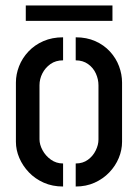

<svg xmlns="http://www.w3.org/2000/svg" viewBox="-20 -679 498 700"><path d="M74 -603V-659H390V-603ZM210 1Q171 1 139.5 -13Q108 -27 85.5 -50.5Q63 -74 50.5 -103Q38 -132 38 -162V-378Q38 -408 49.5 -437.5Q61 -467 83.5 -491Q106 -515 138 -529Q170 -543 210 -543V-459Q183 -459 164 -445.5Q145 -432 134.5 -411.5Q124 -391 124 -368V-171Q124 -152 135 -131.5Q146 -111 165.5 -97Q185 -83 210 -83ZM256 1V-83Q282 -83 300.5 -96.5Q319 -110 329 -130.5Q339 -151 339 -170V-368Q339 -390 329.5 -411Q320 -432 301 -445.5Q282 -459 256 -459V-543Q296 -543 327.5 -529Q359 -515 381 -491Q403 -467 414 -437.5Q425 -408 425 -378V-162Q425 -132 413 -103Q401 -74 378.5 -50.5Q356 -27 325 -13Q294 1 256 1Z"/></svg>

Font: Stick No Bills Medium
Style: Regular
Weight: 500
Version: Version 2.000